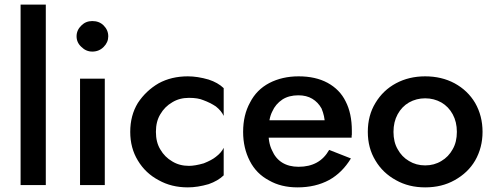

<svg xmlns="http://www.w3.org/2000/svg" viewBox="-20 -800 2140 830"><path d="M178 -780H69V0H178Z M332 -690Q311 -670 311 -643Q311 -616 332 -597Q352 -577 379 -577Q408 -577 428 -597Q448 -617 448 -643Q448 -670 428 -690Q409 -709 379 -709Q351 -709 332 -690ZM433 -460H326V0H433Z M673 -154Q654 -185 654 -230Q654 -275 673 -306Q692 -339 725 -358Q756 -377 797 -377Q836 -377 859 -367Q889 -356 913 -340Q937 -321 947 -299V-419Q922 -443 882 -456Q834 -470 792 -470Q721 -470 666 -440Q611 -408 576 -355Q543 -301 543 -230Q543 -160 576 -106Q609 -51 666 -21Q721 10 792 10Q834 10 882 -4Q922 -18 947 -42V-161Q937 -140 913 -122Q896 -108 861 -94Q823 -83 797 -83Q756 -83 725 -102Q692 -121 673 -154Z M1266 10Q1344 10 1403 -22Q1459 -53 1497 -115L1403 -152Q1382 -115 1349 -97Q1316 -79 1271 -79Q1229 -79 1200 -97Q1171 -115 1156 -150Q1139 -184 1141 -234Q1141 -287 1157 -318Q1171 -350 1201 -370Q1229 -388 1270 -388Q1305 -388 1330 -373Q1355 -358 1370 -331Q1384 -297 1384 -267Q1384 -260 1381 -250Q1380 -249 1380 -248Q1379 -247 1379 -245L1377 -241Q1376 -240 1376 -238Q1375 -237 1375 -235L1374 -234L1407 -280H1096V-205H1500Q1500 -217 1501 -218V-235Q1501 -310 1474 -362Q1449 -413 1396 -442Q1344 -470 1271 -470Q1200 -470 1144 -441Q1089 -412 1061 -357Q1031 -303 1031 -230Q1031 -160 1060 -104Q1088 -49 1143 -20Q1195 10 1266 10Z M1570 -230Q1570 -160 1603 -106Q1635 -52 1692 -21Q1747 10 1818 10Q1890 10 1945 -21Q2003 -53 2034 -106Q2066 -162 2066 -230Q2066 -299 2034 -355Q2002 -409 1945 -440Q1889 -470 1818 -470Q1748 -470 1692 -440Q1636 -410 1603 -355Q1570 -301 1570 -230ZM1681 -230Q1681 -273 1699 -306Q1717 -339 1748 -357Q1780 -375 1818 -375Q1856 -375 1888 -357Q1919 -339 1937 -306Q1955 -273 1955 -230Q1955 -186 1937 -155Q1919 -122 1888 -104Q1857 -85 1818 -85Q1779 -85 1748 -104Q1717 -122 1699 -155Q1681 -186 1681 -230Z"/></svg>

Font: NM-font
Style: Medium
Weight: 500
Designer: ""
Foundry: ""
Version: ""